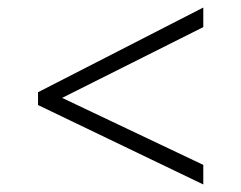

<svg xmlns="http://www.w3.org/2000/svg" viewBox="-20 -617 640 510"><path d="M81 -338V-372L520 -597V-545L145 -357L520 -179V-127Z"/></svg>

Font: Noto Sans Mono UI Light
Style: Regular
Weight: 300
Monospace: yes
Designer: Monotype Design team
Foundry: Monotype Imaging Inc.
Version: Version 1.000